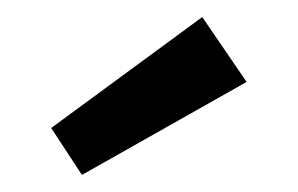

<svg xmlns="http://www.w3.org/2000/svg" viewBox="-20 -780 349 225"><path d="M40 -630 217 -760 269 -684 76 -575Z"/></svg>

Font: ABeeZee
Style: Italic
Weight: 400
Italic angle: -10°
Designer: Anja Meiners
Foundry: Anja Meiners
Version: Version 1.003; ttfautohint (v1.8.3)